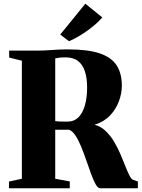

<svg xmlns="http://www.w3.org/2000/svg" viewBox="-20 -1016 764 1036"><path d="M28.5 0V-36.5L98 -51.5V-688.5L29.5 -705.5V-743H182.5Q214 -743 238.5 -744.8Q263 -746.5 288.2 -748Q313.5 -749.5 347.5 -749.5Q454.5 -749.5 518 -728Q581.5 -706.5 609.5 -663Q637.5 -619.5 637.5 -553.5Q637.5 -513 621.8 -470Q606 -427 573.8 -393Q541.5 -359 490.5 -343Q524 -334 549.5 -309.8Q575 -285.5 594.5 -253.2Q614 -221 629 -186.2Q644 -151.5 655.8 -121Q667.5 -90.5 677.8 -70.2Q688 -50 698 -46L724 -36.5V0H521Q508.5 0 496.5 -21Q484.5 -42 472.2 -75.5Q460 -109 446.8 -147.5Q433.5 -186 419 -222Q404.5 -258 388 -283.5Q371.5 -309 352.5 -316Q343 -316 333.5 -316Q324 -316 314.8 -316Q305.5 -316 296.2 -316Q287 -316 278 -316V-51.5L356.5 -37V0ZM346.5 -360Q380 -360 403 -382.8Q426 -405.5 438 -447Q450 -488.5 450 -544.5Q450 -594.5 438.2 -630.8Q426.5 -667 401 -686.8Q375.5 -706.5 333 -706.5Q316 -706.5 306.5 -705.5Q297 -704.5 291 -703.2Q285 -702 278 -701V-362.5Q285.5 -361 298.8 -360.5Q312 -360 325.5 -360Q339 -360 346.5 -360ZM352 -794 305 -829.5 440.5 -996 532 -922Q516.5 -903.5 496 -885.8Q475.5 -868 452 -851Q428.5 -834 403.5 -819.5Q378.5 -805 353.5 -794Z"/></svg>

Font: Merriweather 96pt Black
Style: Regular
Weight: 900
Version: Version 2.100